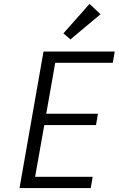

<svg xmlns="http://www.w3.org/2000/svg" viewBox="-20 -964 608 984"><path d="M263 -642 217 -381H482L472 -323H207L160 -58H455L445 0H80L203 -700H568L558 -642ZM305 -793 439 -944 495 -891 341 -762Z"/></svg>

Font: Fz Poppins Light
Style: Italic
Weight: 300
Italic angle: -10°
Designer: Ninad Kale (Devanagari), Jonny Pinhorn (Latin)
Foundry: Indian Type Foundry
Version: Vit hóa bi Vntype.Com & FontZin.Com